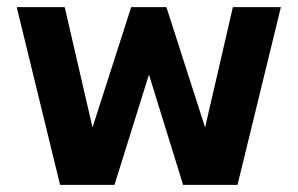

<svg xmlns="http://www.w3.org/2000/svg" viewBox="-20 -520 837 540"><path d="M27 -500H162L247 -132L231 -133L349 -500H448L566 -133L550 -132L635 -500H770L648 0H495L386 -352H412L302 0H149Z"/></svg>

Font: Uncut Sans Variable
Style: Regular
Weight: 400
Designer: Kasper Nordkvist
Foundry: UNCUT.wtf
Version: Version 1.303;Glyphs 3.1.2 (3151)